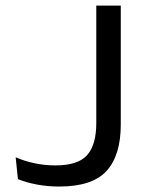

<svg xmlns="http://www.w3.org/2000/svg" viewBox="-20 -659 534 686"><path d="M191 7.5Q151 7.5 113 0.5Q75 -6.5 44 -19L36 -97Q68.5 -83 104.5 -75.5Q140.5 -68 178 -68Q259 -68 291.5 -105Q324 -142 324 -218.5V-639H411.5V-214Q411.5 -104.5 361 -48.5Q310.5 7.5 191 7.5Z"/></svg>

Font: Anek Gujarati SemiExpanded
Style: Regular
Weight: 400
Width: 6
Designer: Mrunmayee Ghaisas (Gujarati), Yesha Goshar (Latin)
Foundry: Ek Type
Version: Version 1.003